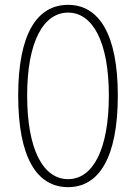

<svg xmlns="http://www.w3.org/2000/svg" viewBox="-20 -759 561 792"><path d="M261 13C388 13 466 -109 466 -365C466 -618 388 -739 261 -739C132 -739 55 -618 55 -365C55 -109 132 13 261 13ZM261 -20C158 -20 92 -142 92 -365C92 -585 158 -707 261 -707C363 -707 429 -585 429 -365C429 -142 363 -20 261 -20Z"/></svg>

Font: Noto Sans T Chinese Thin
Style: Regular
Weight: 100
Designer: Ryoko NISHIZUKA (kana & ideographs); Paul D. Hunt (Latin, Greek & Cyrillic); Wenlong ZHANG (bopomofo); Sandoll Communica
Foundry: Adobe Systems Incorporated
Version: Version 1.000;PS 1;hotconv 1.0.78;makeotf.lib2.5.61930